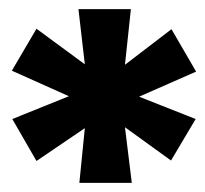

<svg xmlns="http://www.w3.org/2000/svg" viewBox="-20 -754 450 421"><path d="M154 -353 166 -473 60 -401 7 -493 131 -543 6 -599 60 -691 166 -613 152 -734H267L254 -612L356 -690L410 -597L285 -542L409 -493L355 -402L254 -475L269 -353Z"/></svg>

Font: Readex Pro
Style: Bold
Weight: 700
Designer: Bonnie Shaver-Troup, Thomas Jockin
Foundry: Lexend
Version: Version 1.203; ttfautohint (v1.8.3)